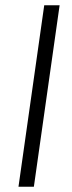

<svg xmlns="http://www.w3.org/2000/svg" viewBox="-20 -705 273 725"><path d="M205.1 -685.1 107.9 0H49.8L147 -685.1Z"/></svg>

Font: Fira Sans Compressed Light
Style: Italic
Weight: 300
Width: 3
Italic angle: -8°
Designer: Carrois Corporate & Edenspiekermann AG
Foundry: Carrois Corporate GbR & Edenspiekermann AG
Version: Version 4.203;PS 004.203;hotconv 1.0.88;makeotf.lib2.5.64775